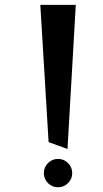

<svg xmlns="http://www.w3.org/2000/svg" viewBox="-20 -711 425 793"><path d="M161.1 3.9Q161.1 -20 178.2 -37.4Q195.3 -54.7 219.7 -54.7Q243.7 -54.7 261 -37.4Q278.3 -20 278.3 3.9Q278.3 28.3 261 45.4Q243.7 62.5 219.7 62.5Q195.3 62.5 178.2 45.4Q161.1 28.3 161.1 3.9ZM180.7 -124 146.5 -690.9H293L258.8 -95.7Z"/></svg>

Font: Annapurna SIL
Style: Bold
Weight: 700
Designer: Peter Martin, Annie Olsen
Foundry: SIL International
Version: Version 2.000